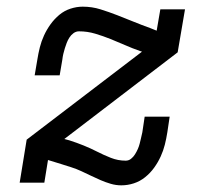

<svg xmlns="http://www.w3.org/2000/svg" viewBox="-20 -548 640 576"><path d="M344 8Q328 8 312.5 3.5Q297 -1 282 -7.5Q267 -14 252.5 -21Q238 -28 224 -34.5Q210 -41 194.5 -46Q179 -51 163 -56L124 -68L113 0H39L60 -129L406 -393L400 -395Q377 -403 355.5 -412.5Q334 -422 311.5 -431Q289 -440 265.5 -447Q242 -454 217 -454Q208 -454 200.5 -448.5Q193 -443 188 -435Q183 -427 180 -419Q177 -411 174.5 -403Q172 -395 170 -386.5Q168 -378 167 -369L159 -322H84L92 -369Q95 -388 99.5 -406Q104 -424 112 -441.5Q120 -459 131.5 -475Q143 -491 158 -503.5Q173 -516 191.5 -522Q210 -528 228 -528Q256 -528 281.5 -520Q307 -512 331.5 -502.5Q356 -493 380.5 -483Q405 -473 430 -464L450 -456L461 -520H535L513 -391L173 -131L188 -127Q210 -120 231 -111.5Q252 -103 271.5 -93Q291 -83 312.5 -74.5Q334 -66 357 -66Q366 -66 373 -71.5Q380 -77 385 -85Q390 -93 393.5 -101Q397 -109 399 -117Q401 -125 403 -133.5Q405 -142 407 -151L414 -198H489L482 -151Q479 -132 474.5 -114Q470 -96 462 -78.5Q454 -61 442.5 -45Q431 -29 415.5 -16.5Q400 -4 381.5 2Q363 8 344 8Z"/></svg>

Font: Iosevka HT Extended
Style: Italic
Weight: 400
Width: 7
Italic angle: -9°
Monospace: yes
Designer: Belleve Invis
Foundry: Belleve Invis
Version: Version 32.3.0; ttfautohint (v1.8.4)